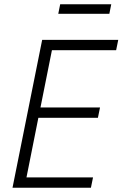

<svg xmlns="http://www.w3.org/2000/svg" viewBox="-20 -886 578 906"><path d="M39 0 179 -698H538L528 -649H225L171 -379H452L442 -330H161L105 -49H419L409 0ZM264 -866H505L496 -821H255Z"/></svg>

Font: IBM Plex Sans Cond Light
Style: Italic
Weight: 300
Width: 3
Italic angle: -11°
Designer: Mike Abbink, Paul van der Laan, Pieter van Rosmalen
Foundry: Bold Monday
Version: Version 1.3